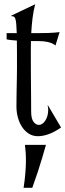

<svg xmlns="http://www.w3.org/2000/svg" viewBox="-20 -629 308 906"><path d="M161.6 -472.7Q188.5 -472.7 207.3 -473.4Q226.1 -474.1 238.3 -475.1Q252.4 -476.1 261.2 -477.5L241.7 -414.1Q236.3 -419.4 226.1 -424.3Q217.3 -428.2 201.7 -431.6Q186 -435.1 161.1 -435.1H126Q125.5 -418 125.5 -400.1Q125.5 -382.3 125.5 -363.8Q125.5 -321.3 125.7 -287.8Q126 -254.4 126.2 -224.9Q126.5 -195.3 126.7 -166.3Q127 -137.2 127 -103Q127 -68.8 138.2 -54.2Q149.4 -39.6 163.6 -39.6Q171.4 -39.6 179.2 -44.7Q187 -49.8 193.4 -59.3Q199.7 -68.8 203.6 -81.8Q207.5 -94.7 207.5 -110.4Q207.5 -123 204.6 -131.3L206.1 -132.3L268.1 -27.3Q236.3 -5.4 209.2 4.2Q182.1 13.7 158.7 13.7Q134.8 13.7 116 1.7Q97.2 -10.3 84.2 -29.8Q71.3 -49.3 64.5 -74.5Q57.6 -99.6 57.6 -126Q57.6 -155.8 58.1 -178.5Q58.6 -201.2 58.8 -221.2Q59.1 -241.2 59.6 -260.5Q60.1 -279.8 60.1 -303.2Q60.1 -346.2 60.1 -379.2Q60.1 -412.1 59.6 -437.5Q45.4 -438.5 36.1 -439.5Q26.9 -440.4 21.5 -441.4Q15.1 -442.4 11.2 -443.4V-472.7H59.1Q58.1 -501 56.6 -516.8Q55.2 -532.7 52.2 -540.8Q49.3 -548.8 44.7 -550.8Q40 -552.7 33.2 -552.7V-555.2L146 -608.9Q137.7 -577.1 133.5 -543.2Q129.4 -509.3 127.4 -472.7ZM91.3 257.3Q97.2 218.8 99.6 188Q102.1 157.2 102.3 132.8Q102.5 108.4 101.1 89.4Q99.6 70.3 97.7 54.7H196.8Q188.5 84 178.7 117.2Q170.4 145.5 158.4 181.9Q146.5 218.3 132.3 257.3Z"/></svg>

Font: Smythe
Style: Regular
Weight: 400
Version: Version 1.000